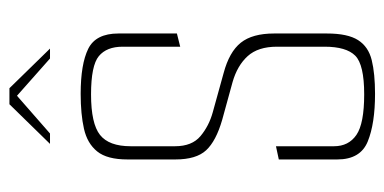

<svg xmlns="http://www.w3.org/2000/svg" viewBox="-224 -589 815 407"><g transform="rotate(-90 183.5 -385.5)"><path d="M188 2Q125 2 87 -13.5Q49 -29 49 -78V-202L77 -208V-85Q77 -54 101 -37.5Q125 -21 187 -21Q250 -21 269 -40Q288 -59 288 -105V-206Q288 -246 268 -268Q248 -290 213 -300L133 -322Q88 -335 68.5 -356Q49 -377 49 -421V-523Q49 -566 66 -587Q83 -608 114 -615Q145 -622 188 -622Q251 -622 283.5 -606Q316 -590 316 -542V-418L288 -411V-533Q288 -567 268 -583.5Q248 -600 187 -600Q125 -600 101 -581Q77 -562 77 -516V-422Q77 -386 98.5 -368Q120 -350 149 -342L232 -319Q277 -307 296.5 -282.5Q316 -258 316 -212V-100Q316 -56 302 -34Q288 -12 259.5 -5Q231 2 188 2ZM82 -687 166 -773H200L284 -687H263L184 -757L104 -687Z"/></g></svg>

Font: Smooch Sans ExtraLight
Style: Regular
Weight: 200
Designer: Robert E. Leuschke
Foundry: Robert E. Leuschke
Version: Version 1.010; ttfautohint (v1.8.3)